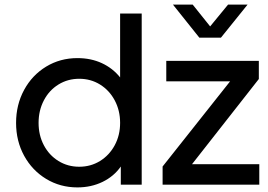

<svg xmlns="http://www.w3.org/2000/svg" viewBox="-20 -804 1168 836"><path d="M50 -269Q50 -348 85 -412.5Q120 -477 181 -514Q242 -551 317 -551Q376 -551 423.5 -529Q471 -507 503 -467V-745H597V0H506V-79Q476 -36 426.5 -12Q377 12 317 12Q242 12 181 -25Q120 -62 85 -126Q50 -190 50 -269ZM325 -78Q375 -78 415.5 -103Q456 -128 479.5 -171.5Q503 -215 503 -269Q503 -323 479.5 -367Q456 -411 415.5 -436Q375 -461 325 -461Q275 -461 234.5 -436Q194 -411 171 -367Q148 -323 148 -269Q148 -215 171 -171.5Q194 -128 234.5 -103Q275 -78 325 -78ZM688 -79 982 -450H704V-539H1107V-460L816 -89H1109V0H688ZM819 -784 895 -689 973 -784H1058L942 -640H848L733 -784Z"/></svg>

Font: BLUETTI 2.0 Normal
Style: Normal
Weight: 400
Designer: Stijn de Vries
Foundry: tokotype
Version: Version 2.005;October 31, 2023;FontCreator 14.0.0.2814 64-bi